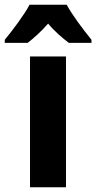

<svg xmlns="http://www.w3.org/2000/svg" viewBox="-65 -879 404 806"><path d="M215 -859H59C39 -820 -14 -749 -45 -712V-699H51C74 -717 106 -744 137 -780C166 -745 199 -718 224 -699H319V-712C281 -759 239 -815 215 -859ZM212 -93V-642H61V-93Z"/></svg>

Font: Noto Sans Kannada UI Condensed ExtraBold
Style: Regular
Weight: 800
Width: 3
Designer: Jelle Bosma - Monotype Design Team
Foundry: Monotype Imaging Inc.
Version: Version 2.005